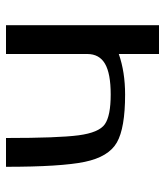

<svg xmlns="http://www.w3.org/2000/svg" viewBox="25 -575 550 640"><g transform="rotate(-90 300.0 -255.0)"><path d="M536 -510H440V-239Q440 -199 407.5 -180Q375 -161 305 -161Q234 -161 206 -180.5Q178 -200 169 -268Q160 -336 160 -510H64Q64 -327 80.5 -247.5Q97 -168 145 -140.5Q193 -113 305 -113Q380 -113 440 -134V0H536Z"/></g></svg>

Font: LXGW Marker Gothic
Style: Regular
Weight: 400
Version: Version 1.001